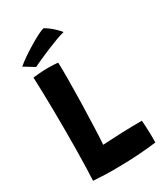

<svg xmlns="http://www.w3.org/2000/svg" viewBox="-205 -935 889 1020"><g transform="rotate(-30 240.0 -425.0)"><path d="M57.5 -10Q59 -37.5 60.5 -85Q62 -132.5 62.8 -192Q63.5 -251.5 63.5 -315Q63.5 -378 62.8 -440Q62 -502 60.5 -555Q59 -608 57.5 -643.5Q70 -645 96.5 -647.2Q123 -649.5 151.5 -649.5Q166.5 -649.5 185.2 -648.5Q204 -647.5 211 -646Q212.5 -607 212.2 -544Q212 -481 210.2 -406.2Q208.5 -331.5 205.5 -258Q204.5 -225.5 203 -196.8Q201.5 -168 200 -149Q256 -152.5 318.2 -154.8Q380.5 -157 441.5 -157Q443 -145 444.2 -120.5Q445.5 -96 446 -68.5Q446.5 -41 446 -21Q387.5 -13.5 329.5 -10Q271.5 -6.5 220 -6Q175 -5 133.8 -6.2Q92.5 -7.5 57.5 -10ZM235.5 -843.5Q264.5 -826.5 288.5 -803.5Q312.5 -780.5 317 -773Q297.5 -768.5 266.5 -757Q235.5 -745.5 201.8 -731.5Q168 -717.5 140 -704.8Q112 -692 98 -685L35 -723.5Q52 -738.5 80.2 -758Q108.5 -777.5 139.5 -796.2Q170.5 -815 196.5 -828.2Q222.5 -841.5 235.5 -843.5Z"/></g></svg>

Font: Grandstander SemiBold
Style: Regular
Weight: 600
Designer: Tyler Finck
Foundry: Etcetera Type Co
Version: Version 1.200; ttfautohint (v1.8.3)